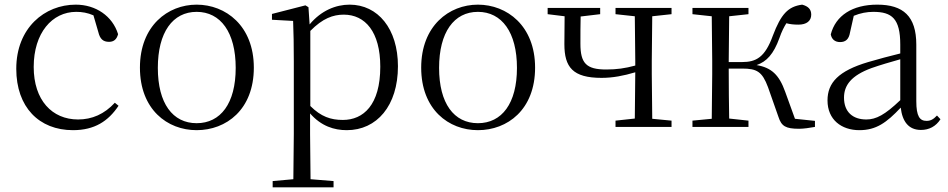

<svg xmlns="http://www.w3.org/2000/svg" viewBox="-20 -546 4078 826"><path d="M294 14C387 14 446 -25 490 -91L474 -104C429 -55 376 -32 316 -32C204 -32 125 -115 125 -258C125 -404 204 -495 308 -495C333 -495 357 -491 382 -480L403 -408C410 -379 423 -366 449 -366C469 -366 482 -376 488 -399C464 -477 392 -526 306 -526C172 -526 50 -426 50 -250C50 -85 148 14 294 14Z M826 14C953 14 1072 -74 1072 -255C1072 -435 951 -526 826 -526C702 -526 582 -435 582 -255C582 -75 700 14 826 14ZM826 -16C723 -16 659 -101 659 -254C659 -407 723 -495 826 -495C929 -495 994 -407 994 -254C994 -101 929 -16 826 -16Z M1472 14C1601 14 1692 -91 1692 -261C1692 -422 1606 -526 1484 -526C1425 -526 1362 -501 1312 -441L1307 -515L1294 -523L1150 -486V-461L1241 -456C1243 -406 1244 -351 1244 -282V30L1242 225L1153 233V260H1415V233L1316 225L1314 30V-58C1362 -3 1418 14 1472 14ZM1315 -413C1368 -467 1413 -483 1459 -483C1551 -483 1616 -409 1616 -259C1616 -94 1543 -30 1455 -30C1403 -30 1361 -44 1315 -90Z M2036 14C2163 14 2282 -74 2282 -255C2282 -435 2161 -526 2036 -526C1912 -526 1792 -435 1792 -255C1792 -75 1910 14 2036 14ZM2036 -16C1933 -16 1869 -101 1869 -254C1869 -407 1933 -495 2036 -495C2139 -495 2204 -407 2204 -254C2204 -101 2139 -16 2036 -16Z M2628 -485 2711 -476 2713 -285V-264C2669 -252 2633 -247 2588 -247C2502 -247 2477 -274 2477 -358C2477 -402 2477 -438 2478 -475L2562 -485V-512H2336V-485L2409 -476L2408 -356C2408 -257 2444 -211 2568 -211C2616 -211 2663 -220 2713 -235L2711 -36L2628 -27V0H2869V-27L2786 -35L2784 -227V-285L2786 -476L2869 -485V-512H2628Z M3329 -43C3342 -3 3360 8 3418 8C3437 8 3464 4 3486 0V-26L3400 -35L3358 -151C3332 -224 3299 -255 3235 -266C3278 -281 3308 -313 3333 -382C3343 -411 3353 -430 3363 -446C3378 -442 3394 -440 3415 -440C3450 -440 3470 -456 3470 -483C3470 -506 3457 -519 3431 -526C3370 -518 3340 -485 3305 -393C3271 -299 3233 -279 3172 -279H3115L3117 -476L3200 -485V-512H2959V-485L3042 -476L3044 -285V-227L3042 -35L2959 -27V0H3200V-27L3117 -36C3116 -90 3115 -175 3115 -251H3173C3236 -251 3259 -238 3284 -171Z M3942 13C3977 13 4006 -2 4026 -33L4011 -49C3995 -32 3983 -26 3966 -26C3937 -26 3922 -45 3922 -111V-354C3922 -476 3866 -526 3754 -526C3647 -526 3575 -479 3554 -398C3558 -377 3572 -365 3594 -365C3617 -365 3632 -376 3637 -407L3653 -478C3682 -490 3710 -495 3737 -495C3817 -495 3853 -466 3853 -354V-316C3808 -305 3759 -292 3715 -279C3587 -241 3540 -190 3540 -114C3540 -31 3600 14 3677 14C3749 14 3794 -18 3855 -83C3862 -23 3889 13 3942 13ZM3853 -115C3787 -52 3749 -32 3707 -32C3649 -32 3611 -64 3611 -126C3611 -179 3642 -221 3729 -253C3766 -266 3810 -279 3853 -291Z"/></svg>

Font: Source Han Serif CN Light
Style: Regular
Weight: 300
Designer: Ryoko NISHIZUKA 西塚涼子 (kana & ideographs); Frank Grießhammer (Latin, Greek & Cyrillic); Wenlong ZHANG 张文龙 (bopomofo); San
Foundry: Adobe
Version: Version 2.003;hotconv 1.1.1;makeotfexe 2.6.0